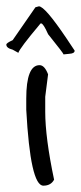

<svg xmlns="http://www.w3.org/2000/svg" viewBox="-56 -587 256 607"><path d="M69 -381Q85 -381 96 -352L87 -281V-234Q87 -152 115 -19Q105 0 81 0Q40 0 27 -240V-275Q27 -381 69 -381ZM56 -564 67 -567Q86 -567 154 -466L180 -427Q180 -418 164 -417L145 -415Q145 -418 96 -479Q81 -513 74 -513Q71 -513 69 -509Q6 -434 2 -420L-16 -430Q-36 -435 -36 -446Q-36 -451 -16 -460Z"/></svg>

Font: Just Me Again Down Here
Style: Regular
Weight: 400
Designer: Kimberly Geswein
Foundry: Kimberly Geswein
Version: Version 1.002 2007